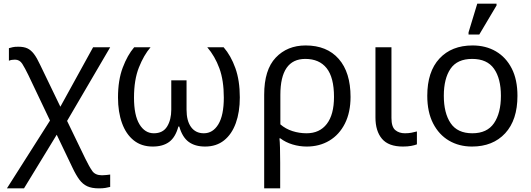

<svg xmlns="http://www.w3.org/2000/svg" viewBox="-20 -796 2920 1056"><path d="M18 240 255 -133 136 -383Q117 -422 102.5 -445Q88 -468 62 -468Q43 -468 29 -462V-531Q40 -534 50 -536.5Q60 -539 81 -539Q111 -539 130.5 -530Q150 -521 166.5 -499.5Q183 -478 201 -439L312 -209L492 -536H586L349 -131L449 76Q471 121 487.5 144.5Q504 168 541 168Q554 168 565.5 166.5Q577 165 586 164V232Q575 235 560 237.5Q545 240 524 240Q485 240 460 228.5Q435 217 416.5 192Q398 167 379 127L292 -55L112 240Z M820 10Q758 10 715.5 -24Q673 -58 651 -119Q629 -180 629 -260Q629 -355 655 -424Q681 -493 718 -536H808Q771 -493 744 -425Q717 -357 717 -259Q717 -162 747 -112.5Q777 -63 826 -63Q876 -63 899 -100Q922 -137 922 -193V-354H1006V-193Q1006 -131 1031 -97Q1056 -63 1101 -63Q1151 -63 1181 -112.5Q1211 -162 1211 -259Q1211 -354 1186.5 -420.5Q1162 -487 1120 -536H1210Q1250 -490 1274.5 -421.5Q1299 -353 1299 -260Q1299 -180 1277 -119Q1255 -58 1212.5 -24Q1170 10 1108 10Q1053 10 1018 -15.5Q983 -41 966 -100H961Q945 -41 910.5 -15.5Q876 10 820 10Z M1433 240V-275Q1433 -412 1496.5 -479Q1560 -546 1661 -546Q1778 -546 1843 -472Q1908 -398 1908 -263Q1908 -178 1877 -116.5Q1846 -55 1791.5 -22.5Q1737 10 1667 10Q1627 10 1589 -1.5Q1551 -13 1522 -35H1517Q1519 -19 1520 17Q1521 53 1521 98V240ZM1666 -63Q1738 -63 1777.5 -114.5Q1817 -166 1817 -263Q1817 -370 1776.5 -421Q1736 -472 1659 -472Q1522 -472 1522 -274V-112Q1551 -87 1588.5 -75Q1626 -63 1666 -63Z M2196 10Q2117 10 2081 -32.5Q2045 -75 2045 -150V-536H2133V-147Q2133 -98 2154 -80.5Q2175 -63 2207 -63Q2227 -63 2242.5 -66Q2258 -69 2273 -73V-2Q2260 3 2241 6.5Q2222 10 2196 10Z M2826 -269Q2826 -136 2758.5 -63Q2691 10 2576 10Q2505 10 2449.5 -22.5Q2394 -55 2362 -117.5Q2330 -180 2330 -269Q2330 -402 2397 -474Q2464 -546 2579 -546Q2652 -546 2707.5 -513.5Q2763 -481 2794.5 -419.5Q2826 -358 2826 -269ZM2421 -269Q2421 -174 2458.5 -118.5Q2496 -63 2578 -63Q2659 -63 2697 -118.5Q2735 -174 2735 -269Q2735 -364 2697 -418Q2659 -472 2577 -472Q2495 -472 2458 -418Q2421 -364 2421 -269ZM2557 -606V-618L2605 -776H2711V-766L2616 -606Z"/></svg>

Font: Go Noto Kurrent-Regular
Style: Regular
Weight: 400
Designer: Monotype Design Team
Foundry: Monotype Imaging Inc.
Version: Version 2.012; ttfautohint (v1.8.4.7-5d5b)